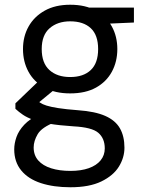

<svg xmlns="http://www.w3.org/2000/svg" viewBox="-20 -558 615 810"><path d="M277 232Q206 232 152.5 214.5Q99 197 69.5 161Q40 125 40 72Q40 47 49.5 20Q59 -7 82.5 -32Q106 -57 149 -77L213 -43Q156 -21 139 8Q122 37 122 64Q122 97 141.5 119Q161 141 196 152Q231 163 277 163Q322 163 354.5 151.5Q387 140 404.5 118.5Q422 97 422 68Q422 26 395 2.5Q368 -21 290 -25Q229 -29 188 -36Q147 -43 120.5 -52.5Q94 -62 76.5 -74Q59 -86 45 -99V-122L144 -217L223 -191L115 -102L128 -140Q139 -132 149 -125Q159 -118 176.5 -112.5Q194 -107 225.5 -102Q257 -97 309 -93Q381 -88 424 -69Q467 -50 486 -16.5Q505 17 505 65Q505 107 481.5 145Q458 183 407.5 207.5Q357 232 277 232ZM276 -164Q212 -164 167.5 -188.5Q123 -213 100 -255.5Q77 -298 77 -351Q77 -404 100.5 -446Q124 -488 168.5 -513Q213 -538 276 -538Q341 -538 385 -513Q429 -488 452 -446Q475 -404 475 -351Q475 -298 452 -255.5Q429 -213 385 -188.5Q341 -164 276 -164ZM276 -233Q332 -233 363 -262.5Q394 -292 394 -351Q394 -410 363 -439Q332 -468 276 -468Q223 -468 189.5 -439Q156 -410 156 -351Q156 -292 188.5 -262.5Q221 -233 276 -233ZM364 -455 339 -526H545V-463Z"/></svg>

Font: DM Sans 9pt
Style: Regular
Weight: 400
Designer: Colophon Foundry, Jonny Pinhorn
Foundry: Colophon Foundry
Version: Version 4.004;gftools[0.9.30]